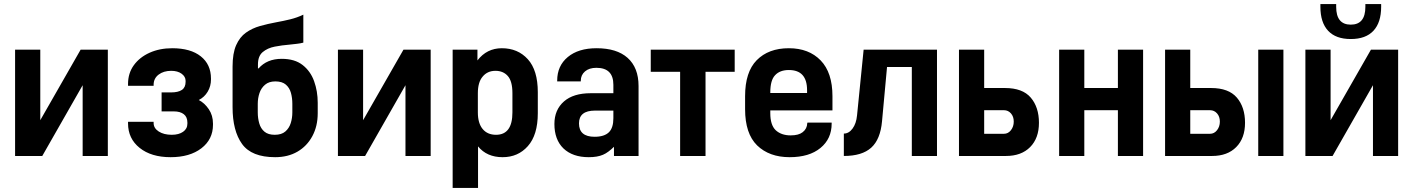

<svg xmlns="http://www.w3.org/2000/svg" viewBox="-20 -762 6904 938"><path d="M53.7 -519.5H176.8V-174.8L374 -519.5H506.8V0H383.8V-345.7L186.5 0H53.7Z M605.5 -167H730.5V-161.1Q730.5 -135.7 755.4 -119.6Q780.3 -103.5 819.3 -103.5Q853.5 -103.5 874.5 -118.2Q895.5 -132.8 895.5 -158.2V-163.1Q895.5 -190.4 877.9 -204.1Q860.4 -217.8 829.1 -217.8H769.5V-310.5H815.4Q850.6 -310.5 868.7 -322.8Q886.7 -335 886.7 -362.3V-367.2Q886.7 -387.7 867.2 -401.9Q847.7 -416 816.4 -416Q779.3 -416 754.9 -397.5Q730.5 -378.9 730.5 -347.7V-342.8H605.5V-351.6Q605.5 -404.3 633.8 -443.4Q662.1 -482.4 710.9 -504.4Q759.8 -526.4 821.3 -526.4Q911.1 -526.4 960.9 -486.8Q1010.7 -447.3 1010.7 -377.9V-374Q1010.7 -340.8 994.6 -314Q978.5 -287.1 951.2 -273.4Q979.5 -258.8 1000 -228.5Q1020.5 -198.2 1020.5 -158.2V-152.3Q1020.5 -81.1 963.9 -37.6Q907.2 5.9 813.5 5.9Q718.8 5.9 662.1 -39.6Q605.5 -85 605.5 -159.2Z M1356.4 -474.6Q1419.9 -474.6 1458.5 -444.3Q1497.1 -414.1 1514.6 -365.2Q1532.2 -316.4 1532.2 -259.8V-209Q1532.2 -145.5 1505.9 -96.7Q1479.5 -47.9 1433.1 -21Q1386.7 5.9 1324.2 5.9Q1209 5.9 1162.6 -58.6Q1116.2 -123 1116.2 -238.3V-436.5Q1116.2 -502 1133.8 -541.5Q1151.4 -581.1 1181.6 -602.5Q1211.9 -624 1250 -634.8Q1288.1 -645.5 1330.1 -653.3Q1363.3 -659.2 1397.5 -667.5Q1431.6 -675.8 1461.9 -690.4V-553.7Q1447.3 -549.8 1429.7 -547.9Q1412.1 -545.9 1393.6 -543.9Q1357.4 -541 1322.3 -534.2Q1287.1 -527.3 1263.7 -507.8Q1240.2 -488.3 1240.2 -447.3V-427.7H1243.2Q1284.2 -474.6 1356.4 -474.6ZM1325.2 -364.3Q1293.9 -364.3 1274.9 -348.1Q1255.9 -332 1247.6 -307.1Q1239.3 -282.2 1239.3 -254.9V-212.9Q1239.3 -184.6 1246.6 -159.2Q1253.9 -133.8 1272 -118.7Q1290 -103.5 1322.3 -103.5Q1355.5 -103.5 1374 -119.6Q1392.6 -135.7 1400.4 -160.6Q1408.2 -185.5 1408.2 -212.9V-254.9Q1408.2 -283.2 1401.4 -308.1Q1394.5 -333 1376.5 -348.6Q1358.4 -364.3 1325.2 -364.3Z M1630.9 -519.5H1753.9V-174.8L1951.2 -519.5H2084V0H1960.9V-345.7L1763.7 0H1630.9Z M2191.4 -519.5H2312.5V-466.8Q2358.4 -526.4 2431.6 -526.4Q2509.8 -526.4 2558.6 -472.7Q2607.4 -418.9 2607.4 -311.5V-209Q2607.4 -102.5 2558.6 -47.9Q2510.7 5.9 2435.5 5.9Q2358.4 5.9 2315.4 -46.9V156.2H2191.4ZM2483.4 -212.9V-306.6Q2483.4 -365.2 2460.9 -390.6Q2438.5 -416 2400.4 -416Q2361.3 -416 2337.9 -387.7Q2314.5 -360.4 2314.5 -306.6V-212.9Q2314.5 -160.2 2337.9 -131.8Q2361.3 -103.5 2403.3 -103.5Q2483.4 -103.5 2483.4 -212.9Z M3045.9 -479.5Q3099.6 -431.6 3099.6 -341.8V0H2979.5V-44.9Q2966.8 -32.2 2953.1 -22Q2939.5 -11.7 2925.8 -5.9Q2898.4 5.9 2856.4 5.9Q2777.3 5.9 2732.4 -37.1Q2688.5 -80.1 2688.5 -156.2Q2688.5 -225.6 2735.4 -266.6Q2781.2 -306.6 2866.2 -306.6H2976.6V-347.7Q2976.6 -430.7 2893.6 -430.7Q2858.4 -430.7 2837.9 -413.1Q2817.4 -395.5 2817.4 -367.2V-364.3H2702.1V-368.2Q2702.1 -440.4 2753.9 -483.4Q2805.7 -526.4 2894.5 -526.4Q2993.2 -526.4 3045.9 -479.5ZM2955.1 -116.2Q2976.6 -137.7 2976.6 -184.6V-221.7H2886.7Q2808.6 -221.7 2808.6 -159.2Q2808.6 -93.8 2884.8 -93.8Q2932.6 -93.8 2955.1 -116.2Z M3159.2 -519.5H3569.3V-411.1H3426.8V0H3302.7V-411.1H3159.2Z M3743.2 -222.7V-209Q3743.2 -151.4 3769.5 -126Q3796.9 -100.6 3842.8 -100.6Q3881.8 -100.6 3901.4 -116.2Q3922.9 -132.8 3923.8 -160.2L3924.8 -163.1H4043V-158.2Q4043 -84 3988.3 -39.1Q3933.6 5.9 3837.9 5.9Q3738.3 5.9 3678.7 -51.8Q3620.1 -109.4 3620.1 -228.5V-292Q3620.1 -410.2 3676.8 -467.8Q3734.4 -526.4 3834 -526.4Q3931.6 -526.4 3989.3 -466.8Q4046.9 -407.2 4046.9 -292V-222.7ZM3766.6 -394.5Q3743.2 -370.1 3743.2 -310.5V-307.6H3922.9V-321.3Q3922.9 -419.9 3834 -419.9Q3790 -419.9 3766.6 -394.5Z M4199.2 -519.5H4557.6V0H4434.6V-434.6H4313.5L4289.1 -169.9Q4281.2 -81.1 4236.3 -40.5Q4191.4 0 4102.5 0V-109.4Q4127 -109.4 4145 -133.8Q4163.1 -158.2 4167 -198.2Z M4665 -519.5H4788.1V-332H4889.6Q4975.6 -332 5015.6 -285.2Q5055.7 -238.3 5055.7 -162.1Q5055.7 -86.9 5012.7 -43.5Q4969.7 0 4894.5 0H4665ZM4884.8 -223.6H4788.1V-108.4H4884.8Q4905.3 -108.4 4918.9 -126Q4932.6 -143.6 4932.6 -168Q4932.6 -192.4 4918.9 -208Q4905.3 -223.6 4884.8 -223.6Z M5154.3 -519.5H5277.3V-332H5441.4V-519.5H5564.5V0H5441.4V-223.6H5277.3V0H5154.3Z M5671.9 -519.5H5794.9V-332H5896.5Q5982.4 -332 6022.5 -285.2Q6062.5 -238.3 6062.5 -162.1Q6062.5 -86.9 6019.5 -43.5Q5976.6 0 5901.4 0H5671.9ZM5891.6 -223.6H5794.9V-108.4H5891.6Q5912.1 -108.4 5925.8 -126Q5939.5 -143.6 5939.5 -168Q5939.5 -192.4 5925.8 -208Q5912.1 -223.6 5891.6 -223.6ZM6127 -519.5H6250V0H6127Z M6357.4 -519.5H6480.5V-174.8L6677.7 -519.5H6810.5V0H6687.5V-345.7L6490.2 0H6357.4ZM6579.1 -571.3Q6505.9 -571.3 6468.3 -611.8Q6430.7 -652.3 6430.7 -728.5V-742.2H6507.8V-728.5Q6507.8 -641.6 6579.1 -641.6Q6650.4 -641.6 6650.4 -728.5V-742.2H6727.5V-728.5Q6727.5 -652.3 6689.9 -611.8Q6652.3 -571.3 6579.1 -571.3Z"/></svg>

Font: Dinish
Style: Bold
Weight: 700
Designer: Bert Driehuis
Foundry: Playbeing
Version: Version 3.006; git-39231f3c-release